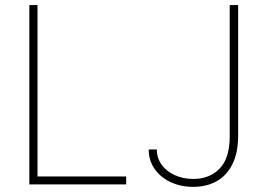

<svg xmlns="http://www.w3.org/2000/svg" viewBox="-20 -727 1055 757"><path d="M95.7 -707H127.9V-31.2H477.5V0H95.7ZM918.9 -707V-190.4Q918.5 -122.1 895 -77.1Q871.6 -32.2 831.8 -11.2Q792 9.8 742.2 9.8Q692.4 9.8 652.1 -9.3Q611.8 -28.3 588.9 -62Q565.9 -95.7 566.4 -137.7H598.6Q598.1 -104.5 616.9 -78.1Q635.7 -51.8 668.9 -36.6Q702.1 -21.5 742.2 -21.5Q805.7 -21.5 845.7 -62Q885.7 -102.5 885.7 -190.4V-707Z"/></svg>

Font: Pretendard Std Thin
Style: Regular
Weight: 100
Designer: Base glyphs from Inter by Rasmus Andersson; Hangeul glyphs from Noto Sans CJK(Source Han Sans) by Jang Soo-young and Kan
Foundry: Kil Hyung-jin
Version: Version 1.309